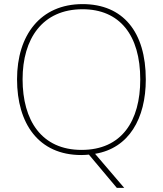

<svg xmlns="http://www.w3.org/2000/svg" viewBox="-20 -745 794 935"><path d="M690 -358C690 -590 579 -725 382 -725C177 -725 63 -574 63 -359C63 -143 168 10 376 10C389 10 401 9 413 8L549 170H585L443 4C608 -23 690 -168 690 -358ZM90 -359C90 -556 186 -700 382 -700C562 -700 663 -575 663 -358C663 -156 573 -15 377 -15C182 -15 90 -159 90 -359Z"/></svg>

Font: Noto Sans Sinhala Thin
Style: Regular
Weight: 100
Designer: Jelle Bosma - Monotype Design Team
Foundry: Monotype Imaging Inc.
Version: Version 2.006